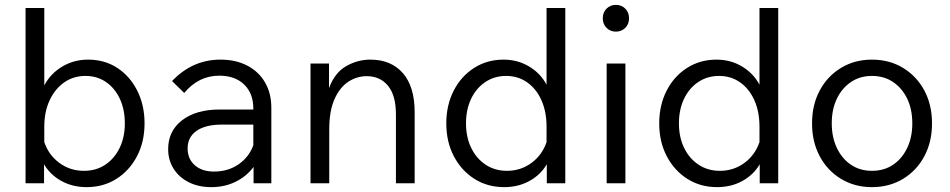

<svg xmlns="http://www.w3.org/2000/svg" viewBox="-20 -753 3904 789"><path d="M161 0H85V-720H162V-402Q187 -450 235 -479Q283 -508 342 -508Q410 -508 462 -474Q514 -440 544 -380.5Q574 -321 574 -246Q574 -170 543 -111Q512 -52 458.5 -18Q405 16 336 16Q278 16 232 -9.5Q186 -35 161 -78ZM162 -232V-169Q180 -116 224 -83.5Q268 -51 325 -51Q375 -51 412.5 -76Q450 -101 471.5 -145Q493 -189 493 -246Q493 -303 472.5 -347Q452 -391 415.5 -416Q379 -441 331 -441Q282 -441 244 -414.5Q206 -388 184 -341Q162 -294 162 -232Z M848 16Q796 16 756 -4Q716 -24 693.5 -59.5Q671 -95 671 -140Q671 -215 728.5 -259Q786 -303 883 -303H1021V-307Q1021 -369 983.5 -405.5Q946 -442 881 -442Q796 -442 737 -371L687 -420Q771 -508 886 -508Q949 -508 996 -483.5Q1043 -459 1069 -414.5Q1095 -370 1095 -310V0H1022V-67Q994 -29 949 -6.5Q904 16 848 16ZM859 -48Q917 -48 960 -77.5Q1003 -107 1021 -156V-241H892Q825 -241 788 -215.5Q751 -190 751 -143Q751 -100 780.5 -74Q810 -48 859 -48Z M1684 0H1607V-283Q1607 -361 1574.5 -400.5Q1542 -440 1487 -440Q1447 -440 1412 -417.5Q1377 -395 1355 -346.5Q1333 -298 1333 -221V0H1256V-492H1332V-391Q1356 -455 1403 -481.5Q1450 -508 1502 -508Q1587 -508 1635.5 -452.5Q1684 -397 1684 -292Z M2227 0V-78Q2202 -35 2156 -9.5Q2110 16 2052 16Q1983 16 1929.5 -18Q1876 -52 1845 -111Q1814 -170 1814 -246Q1814 -321 1844.5 -380.5Q1875 -440 1928.5 -474Q1982 -508 2049 -508Q2107 -508 2154 -480Q2201 -452 2226 -405V-720H2303V0ZM1895 -246Q1895 -189 1916.5 -145Q1938 -101 1976 -76Q2014 -51 2063 -51Q2120 -51 2164 -83.5Q2208 -116 2226 -169V-232Q2226 -294 2205 -341Q2184 -388 2146.5 -414.5Q2109 -441 2060 -441Q2012 -441 1974.5 -416Q1937 -391 1916 -347Q1895 -303 1895 -246Z M2565 -678Q2565 -654 2549.5 -638.5Q2534 -623 2511 -623Q2488 -623 2472.5 -638.5Q2457 -654 2457 -678Q2457 -702 2472.5 -717.5Q2488 -733 2511 -733Q2534 -733 2549.5 -717.5Q2565 -702 2565 -678ZM2550 0H2473V-492H2550Z M3102 0V-78Q3077 -35 3031 -9.5Q2985 16 2927 16Q2858 16 2804.5 -18Q2751 -52 2720 -111Q2689 -170 2689 -246Q2689 -321 2719.5 -380.5Q2750 -440 2803.5 -474Q2857 -508 2924 -508Q2982 -508 3029 -480Q3076 -452 3101 -405V-720H3178V0ZM2770 -246Q2770 -189 2791.5 -145Q2813 -101 2851 -76Q2889 -51 2938 -51Q2995 -51 3039 -83.5Q3083 -116 3101 -169V-232Q3101 -294 3080 -341Q3059 -388 3021.5 -414.5Q2984 -441 2935 -441Q2887 -441 2849.5 -416Q2812 -391 2791 -347Q2770 -303 2770 -246Z M3563 16Q3492 16 3436 -18Q3380 -52 3348.5 -111Q3317 -170 3317 -246Q3317 -322 3348.5 -381Q3380 -440 3436 -474Q3492 -508 3563 -508Q3635 -508 3691 -474Q3747 -440 3778.5 -381Q3810 -322 3810 -246Q3810 -170 3778.5 -111Q3747 -52 3691 -18Q3635 16 3563 16ZM3563 -51Q3613 -51 3650 -76Q3687 -101 3708 -145Q3729 -189 3729 -246Q3729 -304 3708 -347.5Q3687 -391 3650 -416Q3613 -441 3563 -441Q3514 -441 3477 -416Q3440 -391 3419 -347.5Q3398 -304 3398 -246Q3398 -189 3419 -145Q3440 -101 3477 -76Q3514 -51 3563 -51Z"/></svg>

Font: Wix Madefor Text
Style: Regular
Weight: 400
Designer: Dalton Maag Ltd
Foundry: Dalton Maag Ltd
Version: Version 3.100